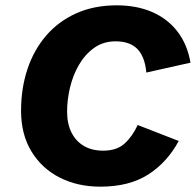

<svg xmlns="http://www.w3.org/2000/svg" viewBox="-20 -690 734 720"><path d="M356.4 10Q271 10 203.9 -24.1Q136.8 -58.2 97.9 -122.1Q59 -186 59 -274.8Q59 -359 82.9 -430.7Q106.8 -502.4 152.8 -556.1Q198.8 -609.8 265.6 -639.9Q332.4 -670 417.8 -670Q492.2 -670 549.9 -645.2Q607.6 -620.4 644.9 -572.5Q682.2 -524.6 694.4 -455L528.8 -418Q523.2 -477.6 495.1 -506.3Q467 -535 413.4 -535Q367.2 -535 332.9 -510.4Q298.6 -485.8 276 -446.7Q253.4 -407.6 242.5 -361.6Q231.6 -315.6 231.6 -271.8Q231.6 -226.2 247.9 -193.4Q264.2 -160.6 294.4 -142.8Q324.6 -125 366.8 -125Q417.8 -125 447.1 -151.6Q476.4 -178.2 496.4 -221.2L650.2 -161.4Q607.4 -81.6 536.1 -35.8Q464.8 10 356.4 10Z"/></svg>

Font: Work Sans
Style: Italic
Weight: 400
Italic angle: -13°
Designer: Wei Huang
Foundry: Wei Huang
Version: Version 2.012